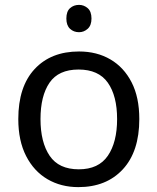

<svg xmlns="http://www.w3.org/2000/svg" viewBox="-20 -757 645 787"><path d="M551 -269Q551 -136 483.5 -63Q416 10 301 10Q230 10 174.5 -22.5Q119 -55 87 -117.5Q55 -180 55 -269Q55 -402 122 -474Q189 -546 304 -546Q377 -546 432.5 -513.5Q488 -481 519.5 -419.5Q551 -358 551 -269ZM146 -269Q146 -174 183.5 -118.5Q221 -63 303 -63Q384 -63 422 -118.5Q460 -174 460 -269Q460 -364 422 -418Q384 -472 302 -472Q220 -472 183 -418Q146 -364 146 -269ZM304 -737Q324 -737 339.5 -723.5Q355 -710 355 -681Q355 -653 339.5 -639Q324 -625 304 -625Q282 -625 267 -639Q252 -653 252 -681Q252 -710 267 -723.5Q282 -737 304 -737Z"/></svg>

Font: Noto Sans Living
Style: Regular
Weight: 400
Designer: Monotype Design Team
Foundry: Monotype Imaging Inc.
Version: Version 2.013; ttfautohint (v1.8.4.7-5d5b)